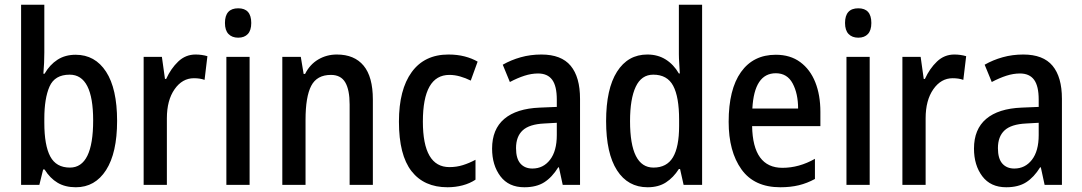

<svg xmlns="http://www.w3.org/2000/svg" viewBox="-20 -780 4566 810"><path d="M167 -559Q167 -538 166 -514.5Q165 -491 163 -469H168Q190 -507 222.5 -528Q255 -549 299 -549Q381 -549 427.5 -477.5Q474 -406 474 -270Q474 -135 427.5 -62.5Q381 10 300 10Q255 10 223 -9Q191 -28 168 -65H162L146 0H69V-760H167ZM274 -465Q211 -465 189 -415Q167 -365 167 -279V-262Q167 -167 192 -120Q217 -73 275 -73Q373 -73 373 -272Q373 -465 274 -465Z M805 -550Q831 -550 855 -543L843 -443Q824 -450 798 -450Q749 -450 716.5 -403.5Q684 -357 684 -281V0H586V-540H663L676 -447H681Q701 -491 732 -520.5Q763 -550 805 -550Z M985 -745Q1040 -745 1040 -683Q1040 -652 1025.5 -636.5Q1011 -621 985 -621Q959 -621 944 -636.5Q929 -652 929 -683Q929 -745 985 -745ZM1033 -540V0H935V-540Z M1401 -550Q1475 -550 1514 -503Q1553 -456 1553 -360V0H1455V-339Q1455 -401 1436.5 -432.5Q1418 -464 1376 -464Q1317 -464 1293 -418Q1269 -372 1269 -274V0H1171V-540H1249L1261 -468H1267Q1287 -508 1322.5 -529Q1358 -550 1401 -550Z M1868 10Q1769 10 1716 -58Q1663 -126 1663 -267Q1663 -402 1717 -476Q1771 -550 1872 -550Q1909 -550 1940 -542Q1971 -534 1995 -520L1966 -440Q1944 -451 1921 -457.5Q1898 -464 1876 -464Q1764 -464 1764 -267Q1764 -75 1876 -75Q1906 -75 1933 -83.5Q1960 -92 1986 -106V-22Q1962 -6 1931.5 2Q1901 10 1868 10Z M2264 -550Q2348 -550 2387.5 -502.5Q2427 -455 2427 -363V0H2354L2338 -74H2335Q2309 -32 2276 -11Q2243 10 2192 10Q2126 10 2091 -36.5Q2056 -83 2056 -153Q2056 -235 2107.5 -278.5Q2159 -322 2257 -326L2329 -329V-360Q2329 -417 2309.5 -443.5Q2290 -470 2250 -470Q2222 -470 2192.5 -460.5Q2163 -451 2131 -434L2101 -507Q2136 -527 2177 -538.5Q2218 -550 2264 -550ZM2276 -259Q2213 -256 2185 -230Q2157 -204 2157 -155Q2157 -111 2175.5 -90Q2194 -69 2226 -69Q2272 -69 2300.5 -106Q2329 -143 2329 -210V-262Z M2712 10Q2629 10 2583 -61.5Q2537 -133 2537 -269Q2537 -405 2583 -477.5Q2629 -550 2711 -550Q2755 -550 2788.5 -529Q2822 -508 2844 -470H2848Q2847 -492 2845.5 -513.5Q2844 -535 2844 -552V-760H2942V0H2864L2849 -67H2844Q2821 -31 2789.5 -10.5Q2758 10 2712 10ZM2737 -73Q2793 -73 2819 -116.5Q2845 -160 2845 -249V-275Q2845 -371 2820 -418Q2795 -465 2736 -465Q2686 -465 2662 -414Q2638 -363 2638 -269Q2638 -73 2737 -73Z M3253 -549Q3314 -549 3356 -518Q3398 -487 3419.5 -433Q3441 -379 3441 -308V-248H3153Q3156 -72 3281 -72Q3351 -72 3418 -110V-25Q3385 -7 3350 1.5Q3315 10 3272 10Q3162 10 3108 -65.5Q3054 -141 3054 -266Q3054 -403 3106 -476Q3158 -549 3253 -549ZM3253 -471Q3162 -471 3154 -322H3347Q3347 -385 3324 -428Q3301 -471 3253 -471Z M3601 -745Q3656 -745 3656 -683Q3656 -652 3641.5 -636.5Q3627 -621 3601 -621Q3575 -621 3560 -636.5Q3545 -652 3545 -683Q3545 -745 3601 -745ZM3649 -540V0H3551V-540Z M4006 -550Q4032 -550 4056 -543L4044 -443Q4025 -450 3999 -450Q3950 -450 3917.5 -403.5Q3885 -357 3885 -281V0H3787V-540H3864L3877 -447H3882Q3902 -491 3933 -520.5Q3964 -550 4006 -550Z M4297 -550Q4381 -550 4420.5 -502.5Q4460 -455 4460 -363V0H4387L4371 -74H4368Q4342 -32 4309 -11Q4276 10 4225 10Q4159 10 4124 -36.5Q4089 -83 4089 -153Q4089 -235 4140.5 -278.5Q4192 -322 4290 -326L4362 -329V-360Q4362 -417 4342.5 -443.5Q4323 -470 4283 -470Q4255 -470 4225.5 -460.5Q4196 -451 4164 -434L4134 -507Q4169 -527 4210 -538.5Q4251 -550 4297 -550ZM4309 -259Q4246 -256 4218 -230Q4190 -204 4190 -155Q4190 -111 4208.5 -90Q4227 -69 4259 -69Q4305 -69 4333.5 -106Q4362 -143 4362 -210V-262Z"/></svg>

Font: Noto Sans Myanmar Condensed Medium
Style: Regular
Weight: 500
Width: 3
Designer: Monotype Design Team
Foundry: Monotype Imaging Inc.
Version: Version 2.107; ttfautohint (v1.8.4.7-5d5b)